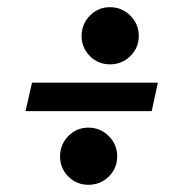

<svg xmlns="http://www.w3.org/2000/svg" viewBox="-20 -515 512 534"><path d="M170 -24Q147 -47 147 -80Q147 -113 170 -136.5Q193 -160 226 -160Q259 -160 282.5 -136.5Q306 -113 306 -80Q306 -47 282.5 -24Q259 -1 226 -1Q193 -1 170 -24ZM230 -359Q207 -382 207 -415Q207 -448 230 -471.5Q253 -495 286 -495Q319 -495 342.5 -471.5Q366 -448 366 -415Q366 -382 342.5 -359Q319 -336 286 -336Q253 -336 230 -359ZM419 -285 402 -206H51L69 -285Z"/></svg>

Font: Lobster 1.4
Style: Regular
Weight: 400
Designer: Pablo Impallari
Foundry: Pablo Impallari. www.impallari.com
Version: Version 1.4